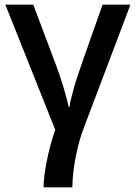

<svg xmlns="http://www.w3.org/2000/svg" viewBox="-20 -560 580 820"><path d="M289.1 240.2H166Q166 198.2 179.7 128.4Q193.4 58.6 215.8 -5.9L2.9 -540H122.1L221.2 -276.9Q234.9 -240.7 251.5 -185.8Q268.1 -130.9 272.9 -103H275.9Q278.8 -119.6 287.4 -153.3Q295.9 -187 305.9 -219.5Q315.9 -252 418 -540H537.1L336.9 -11.2Q316.4 42 302.7 113.5Q289.1 185.1 289.1 240.2Z"/></svg>

Font: Open Sans Semibold
Style: Regular
Weight: 600
Foundry: Ascender Corporation
Version: Version 1.10; ttfautohint (v1.5.65-e2d9)